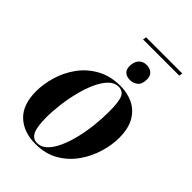

<svg xmlns="http://www.w3.org/2000/svg" viewBox="-244 -939 1054 1054"><g transform="rotate(45 283.5 -412.0)"><path d="M246 -814 250 -834H531L527 -814ZM354 -605Q328 -605 312.5 -618Q297 -631 297 -658Q297 -690 313.5 -709.5Q330 -729 359 -729Q384 -729 400.5 -715.5Q417 -702 417 -675Q417 -636 397 -620.5Q377 -605 354 -605ZM234 10Q143 10 87.5 -41.5Q32 -93 32 -198Q32 -254 50 -315Q68 -376 106 -428.5Q144 -481 202.5 -513.5Q261 -546 341 -546Q394 -546 438.5 -524.5Q483 -503 509.5 -457.5Q536 -412 536 -338Q536 -284 518 -223.5Q500 -163 463 -110Q426 -57 369 -23.5Q312 10 234 10ZM237 0Q269 0 294.5 -25Q320 -50 339 -92.5Q358 -135 370.5 -187Q383 -239 389 -294Q395 -349 395 -399Q395 -477 382 -506.5Q369 -536 335 -536Q304 -536 278.5 -510.5Q253 -485 233.5 -442.5Q214 -400 200.5 -347.5Q187 -295 180 -240Q173 -185 173 -136Q173 -62 188.5 -31Q204 0 237 0Z"/></g></svg>

Font: Noto Serif Display SemiCondensed
Style: Bold Italic
Weight: 700
Width: 4
Italic angle: -12°
Designer: Monotype Design Team
Foundry: Monotype Imaging Inc.
Version: Version 2.009